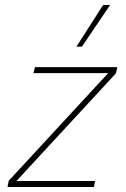

<svg xmlns="http://www.w3.org/2000/svg" viewBox="-20 -749 506 769"><path d="M393 -729H421L308 -562H286ZM15 -25 413 -456H114L120 -480H450L444 -455L46 -24H361L356 0H10Z"/></svg>

Font: Prompt Thin
Style: Italic
Weight: 250
Italic angle: -12°
Designer: Katatrad Team
Foundry: CadsonDemak
Version: Version 1.001